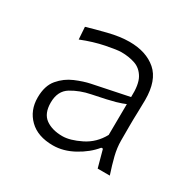

<svg xmlns="http://www.w3.org/2000/svg" viewBox="-101 -847 603 603"><g transform="rotate(30 200.5 -545.0)"><path d="M160.2 -343.3Q105 -343.3 74.5 -373.3Q43.9 -403.3 43.9 -449.7Q43.9 -492.7 64.7 -517.1Q85.4 -541.5 114.3 -553.7Q143.1 -565.9 167 -570.8L297.4 -597.7Q299.3 -643.6 286.4 -666.3Q273.4 -689 251 -696.8Q228.5 -704.6 200.7 -704.6Q185.5 -704.6 146.5 -696.8Q107.4 -689 64.5 -671.9L61.5 -716.3Q89.4 -724.6 131.1 -735.1Q172.9 -745.6 207 -745.6Q267.6 -745.6 304 -714.1Q340.3 -682.6 340.3 -611.8Q340.3 -594.7 339.4 -568.1Q338.4 -541.5 338.4 -515.1V-463.4Q338.4 -438 345.2 -410.4Q352.1 -382.8 362.8 -350.6H318.8L301.8 -413.1H295.9Q272.5 -384.3 235.1 -363.8Q197.8 -343.3 160.2 -343.3ZM171.4 -383.3Q199.2 -383.3 237.1 -402.1Q274.9 -420.9 295.9 -459.5L296.9 -571.8Q286.1 -566.9 264.4 -560.5Q242.7 -554.2 184.6 -542.5Q147.5 -535.2 117.4 -517.1Q87.4 -499 87.4 -456.5Q87.4 -417 110.8 -400.1Q134.3 -383.3 171.4 -383.3Z"/></g></svg>

Font: Pinar-FD Light
Style: Regular
Weight: 300
Designer: Amin Abedi
Version: Version 2.000